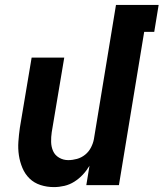

<svg xmlns="http://www.w3.org/2000/svg" viewBox="-20 -755 667 783"><path d="M200 8Q171 8 145 -0.5Q119 -9 100.5 -27Q82 -45 71.5 -70Q61 -95 57 -122Q53 -149 55 -177.5Q57 -206 61 -234L109 -520H242L191 -216Q188 -196 188.5 -176Q189 -156 196.5 -139Q204 -122 221 -112Q238 -102 258 -102Q276 -102 294 -107Q312 -112 327 -124Q342 -136 351 -153.5Q360 -171 363 -188L453 -735H627L609 -625H568L465 0H332L345 -79Q333 -59 317.5 -42.5Q302 -26 283 -14Q264 -2 242.5 3Q221 8 200 8Z"/></svg>

Font: Iosevka Extrabold Extended
Style: Italic
Weight: 800
Width: 7
Italic angle: -9°
Monospace: yes
Designer: Belleve Invis
Foundry: Belleve Invis
Version: Version 32.5.0; ttfautohint (v1.8.4)